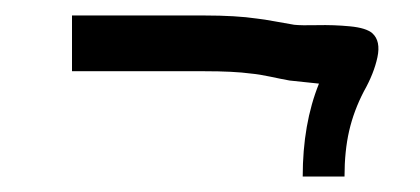

<svg xmlns="http://www.w3.org/2000/svg" viewBox="-20 -479 543 248"><path d="M425 -251H371Q371 -319 392 -371Q383 -372 373 -373Q363 -374 354 -375Q343 -377 329 -380Q315 -383 304 -384Q282 -387 244 -387H73V-459H244Q285 -459 312 -455Q321 -454 334.5 -451.5Q348 -449 360 -447Q369 -446 390 -446.5Q411 -447 432 -445Q453 -443 461 -436Q472 -426 467.5 -405Q463 -384 450 -361Q437 -336 431 -310Q425 -284 425 -251ZM412 -412 414 -418Q413 -415 412 -412Z"/></svg>

Font: Syne
Style: Italic
Weight: 400
Italic angle: -9°
Designer: Lucas Descroix
Foundry: Bonjour Monde
Version: Version 2.000; ttfautohint (v1.8.3)